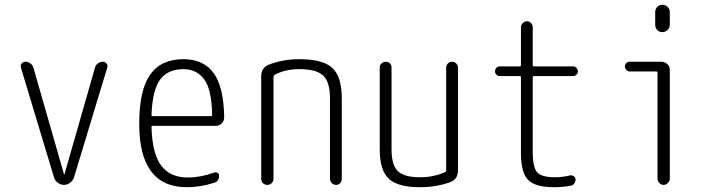

<svg xmlns="http://www.w3.org/2000/svg" viewBox="-20 -780 3040 810"><path d="M208 -31.2 68.4 -494.1Q65.4 -503.9 71.3 -511.7Q77.1 -519.5 86.9 -519.5Q98.6 -519.5 108.4 -512.2Q118.2 -504.9 121.1 -494.1L250 -44.9Q250 -43.9 251 -43.9Q252 -43.9 252 -44.9L380.9 -495.1Q383.8 -505.9 393.1 -512.7Q402.3 -519.5 414.1 -519.5Q423.8 -519.5 429.7 -511.7Q435.5 -503.9 432.6 -495.1L292 -31.2Q287.1 -17.6 275.4 -8.8Q263.7 0 250 0Q236.3 0 224.1 -8.8Q211.9 -17.6 208 -31.2Z M753.9 -488.3Q687.5 -488.3 655.3 -443.8Q623 -399.4 619.1 -294.9Q619.1 -290 624 -290H870.1Q875 -290 875 -295.9Q873 -404.3 840.8 -446.3Q808.6 -488.3 753.9 -488.3ZM768.6 9.8Q566.4 9.8 567.4 -259.8Q567.4 -399.4 613.3 -464.8Q659.2 -530.3 753.9 -530.3Q838.9 -530.3 881.3 -471.7Q923.8 -413.1 925.8 -285.2Q925.8 -270.5 915.5 -259.8Q905.3 -249 889.6 -249H624Q619.1 -249 619.1 -244.1Q622.1 -132.8 659.7 -82Q697.3 -31.2 771.5 -31.2Q826.2 -31.2 882.8 -51.8Q890.6 -54.7 897.5 -50.8Q904.3 -46.9 904.3 -39.1Q904.3 -14.6 882.8 -8.8Q825.2 9.8 768.6 9.8Z M1082 -25.4V-458Q1082 -495.1 1115.2 -507.8Q1175.8 -530.3 1242.2 -530.3Q1342.8 -530.3 1382.3 -493.2Q1421.9 -456.1 1421.9 -365.2V-25.4Q1421.9 -14.6 1415 -7.3Q1408.2 0 1398.4 0Q1387.7 0 1379.9 -7.3Q1372.1 -14.6 1372.1 -25.4V-365.2Q1372.1 -433.6 1343.8 -460.9Q1315.4 -488.3 1242.2 -488.3Q1182.6 -488.3 1137.7 -463.9Q1133.8 -460.9 1133.8 -456.1V-25.4Q1133.8 -15.6 1126.5 -7.8Q1119.1 0 1107.9 0Q1096.7 0 1089.4 -7.3Q1082 -14.6 1082 -25.4Z M1752 9.8Q1658.2 9.8 1620.1 -25.9Q1582 -61.5 1582 -150.4V-495.1Q1582 -504.9 1589.4 -512.2Q1596.7 -519.5 1608.4 -519.5Q1618.2 -519.5 1625 -512.7Q1631.8 -505.9 1631.8 -495.1V-150.4Q1631.8 -84 1658.2 -58.1Q1684.6 -32.2 1752 -32.2Q1809.6 -32.2 1857.4 -53.7Q1862.3 -55.7 1862.3 -60.5V-494.1Q1862.3 -504.9 1869.6 -512.2Q1877 -519.5 1887.2 -519.5Q1897.5 -519.5 1904.8 -512.2Q1912.1 -504.9 1912.1 -494.1V-61.5Q1912.1 -24.4 1879.9 -11.7Q1820.3 9.8 1752 9.8Z M2087.9 -459Q2080.1 -459 2074.2 -464.8Q2068.4 -470.7 2068.4 -479Q2068.4 -487.3 2074.2 -493.7Q2080.1 -500 2087.9 -500H2172.9Q2177.7 -500 2177.7 -504.9V-664.1Q2177.7 -674.8 2185.5 -682.6Q2193.4 -690.4 2203.1 -690.4Q2212.9 -690.4 2220.2 -682.6Q2227.5 -674.8 2227.5 -664.1V-504.9Q2227.5 -500 2233.4 -500H2397.5Q2405.3 -500 2411.6 -493.7Q2418 -487.3 2418 -479Q2418 -470.7 2411.6 -464.8Q2405.3 -459 2397.5 -459H2233.4Q2228.5 -459 2227.5 -454.1V-139.6Q2227.5 -74.2 2246.1 -53.2Q2264.6 -32.2 2322.3 -32.2Q2351.6 -32.2 2384.8 -40Q2392.6 -42 2400.4 -36.6Q2408.2 -31.2 2408.2 -23.4Q2408.2 -13.7 2402.3 -5.4Q2396.5 2.9 2385.7 3.9Q2352.5 9.8 2318.4 9.8Q2238.3 9.8 2208 -21Q2177.7 -51.8 2177.7 -134.8V-454.1Q2177.7 -459 2172.9 -459Z M2635.7 -478.5Q2627.9 -478.5 2622.1 -485.4Q2616.2 -492.2 2616.2 -500Q2616.2 -507.8 2622.1 -513.7Q2627.9 -519.5 2635.7 -519.5H2769.5Q2784.2 -519.5 2794.9 -509.8Q2805.7 -500 2805.7 -485.4V-26.4Q2805.7 -16.6 2797.9 -8.3Q2790 0 2779.8 0Q2769.5 0 2761.7 -7.8Q2753.9 -15.6 2753.9 -26.4V-473.6Q2753.9 -478.5 2749 -478.5ZM2744.1 -728.5Q2744.1 -741.2 2752.4 -750.5Q2760.7 -759.8 2773.9 -759.8Q2787.1 -759.8 2796.4 -751Q2805.7 -742.2 2805.7 -728.5V-675.8Q2805.7 -663.1 2796.4 -653.8Q2787.1 -644.5 2773.9 -644.5Q2760.7 -644.5 2752.4 -653.8Q2744.1 -663.1 2744.1 -675.8Z"/></svg>

Font: Rounded-L Mgen+ 1mn light
Style: Regular
Weight: 200
Designer: [Source Han Sans]
Ryoko NISHIZUKA  (kana & ideographs); Paul D. Hunt (Latin, Greek & Cyrillic); Wenlong ZHANG  (bopomofo
Version: Version 1.059.20150602